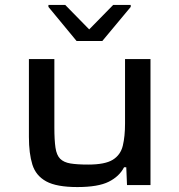

<svg xmlns="http://www.w3.org/2000/svg" viewBox="-20 -749 724 777"><path d="M293 8Q209 8 167 -15Q125 -38 111 -83Q97 -128 97 -195V-510H200V-233Q200 -182 204.5 -151.5Q209 -121 223.5 -106.5Q238 -92 265 -87.5Q292 -83 337 -83Q405 -83 436.5 -102.5Q468 -122 477 -159.5Q486 -197 486 -249V-510H589V0H494L491 -72H482Q463 -35 420 -13.5Q377 8 293 8ZM290 -583 176 -721V-729H244L341 -630L438 -729H509V-721L394 -583Z"/></svg>

Font: Saira Expanded Medium
Style: Regular
Weight: 500
Width: 7
Designer: Hector Gatti with collaboration of the Omnibus-Type team
Foundry: Omnibus-Type
Version: Version 1.100; ttfautohint (v1.8.3)